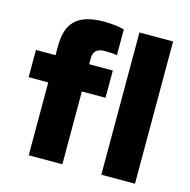

<svg xmlns="http://www.w3.org/2000/svg" viewBox="-100 -773 863 871"><g transform="rotate(15 331.0 -337.0)"><path d="M268 0V-342H379V-470H268V-498C268 -529 284 -546 321 -546C337 -546 364 -545 379 -542V-663C356 -670 319 -674 283 -674C159 -674 110 -621 110 -513V-470H18V-342H110V0ZM609 0V-668H451V0Z"/></g></svg>

Font: Celebes ExtraBold
Style: Regular
Weight: 800
Designer: Anugrah Pasau
Foundry: Lafontype
Version: Version 1.000